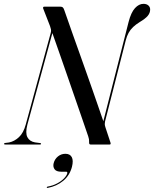

<svg xmlns="http://www.w3.org/2000/svg" viewBox="-54 -734 782 975"><path d="M85 -101 215 -577 209.5 -573Q230.5 -513.5 251 -455Q271.5 -396.5 291 -340Q310.5 -283.5 328.8 -230.8Q347 -178 363.5 -130.5Q380 -83 394 -41.5Q397 -32.5 397.8 -27.2Q398.5 -22 398.5 -13.5Q398 -6.5 399.8 -3.2Q401.5 0 407 0H502Q506.5 0 507.5 -2.5Q508.5 -5 507 -10L482 -85.5Q478 -97.5 478 -103.8Q478 -110 479.5 -117.5L584.5 -529Q590 -550.5 599 -567Q608 -583.5 622 -596.8Q636 -610 655.5 -622Q684 -639 696 -653.2Q708 -667.5 708.5 -684.5Q709 -697.5 699.8 -706Q690.5 -714.5 674.5 -714.5Q651.5 -714.5 631.5 -692.8Q611.5 -671 599 -622.5L466.5 -101.5L475 -106Q459.5 -151 445 -193.2Q430.5 -235.5 415.8 -277.2Q401 -319 385.5 -363.2Q370 -407.5 352.5 -456.2Q335 -505 315.2 -560.8Q295.5 -616.5 272.5 -682.5Q269 -693 264.8 -696.5Q260.5 -700 253.5 -700H170.5Q167.5 -700 166.2 -699Q165 -698 164.8 -696Q164.5 -694 165 -691.5L200 -601.5Q203 -593.5 204.8 -585Q206.5 -576.5 203.5 -566.5L77 -102.5Q65.5 -59 42.2 -37.5Q19 -16 -8 -10.5L-27.5 -8Q-33.5 -7 -33.5 -3.5Q-33.5 -1.5 -31.5 -0.8Q-29.5 0 -25 0H149.5Q152 0 153.2 -1Q154.5 -2 154.5 -3.5Q154.5 -5.5 153 -6.5Q151.5 -7.5 149.5 -7.5L123.5 -11Q96 -16 85 -37.5Q74 -59 85 -101ZM257.5 138Q231.5 138 222.8 125Q214 112 218.5 94.5Q224 73.5 240.5 60.2Q257 47 278 47Q301.5 47 310.5 64Q319.5 81 311.5 113Q300 157 267 184.2Q234 211.5 189 220Q186.5 220.5 185 220Q183.5 219.5 183.5 218Q183.5 216.5 184.5 215.2Q185.5 214 188 213.5Q214.5 209 236 197.5Q257.5 186 271 172Q284.5 158 287.5 146.5Q289.5 138 282 138Z"/></svg>

Font: Fraunces 120pt
Style: Italic
Weight: 400
Italic angle: -16°
Version: Version 1.000;[b76b70a41]